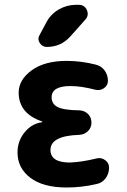

<svg xmlns="http://www.w3.org/2000/svg" viewBox="-20 -790 540 819"><path d="M392.6 -114.3Q412.1 -119.1 428.7 -106.9Q445.3 -94.7 445.3 -75.2Q445.3 -49.8 430.7 -29.8Q416 -9.8 391.6 -4.9Q328.1 9.8 264.6 9.8Q164.1 9.8 109.4 -31.7Q54.7 -73.2 54.7 -139.6Q54.7 -188.5 85 -225.6Q115.2 -262.7 159.2 -268.6Q160.2 -268.6 160.2 -269.5Q160.2 -271.5 158.2 -272.5Q60.5 -305.7 59.6 -394.5Q59.6 -449.2 114.7 -489.7Q169.9 -530.3 264.6 -530.3Q325.2 -530.3 387.7 -514.6Q412.1 -508.8 426.3 -489.3Q440.4 -469.7 440.4 -445.3Q440.4 -425.8 423.8 -414.1Q407.2 -402.3 386.7 -407.2Q327.1 -422.9 280.3 -422.9Q200.2 -422.9 200.2 -375Q200.2 -346.7 225.6 -333.5Q251 -320.3 318.4 -319.3Q340.8 -318.4 355.5 -303.7Q370.1 -289.1 370.1 -267.1Q370.1 -245.1 355 -230.5Q339.8 -215.8 318.4 -214.8Q195.3 -210.9 195.3 -150.4Q195.3 -97.7 275.4 -96.7Q324.2 -97.7 392.6 -114.3ZM304.7 -769.5H315.4Q340.8 -769.5 350.6 -747.1Q360.4 -724.6 343.8 -706.1L280.3 -634.8Q240.2 -589.8 179.7 -589.8Q160.2 -589.8 149.4 -606.9Q138.7 -624 149.4 -641.6L178.7 -696.3Q197.3 -730.5 231.4 -750Q265.6 -769.5 304.7 -769.5Z"/></svg>

Font: Rounded-X Mgen+ 2m bold
Style: Bold
Weight: 700
Designer: [Source Han Sans]
Ryoko NISHIZUKA  (kana & ideographs); Paul D. Hunt (Latin, Greek & Cyrillic); Wenlong ZHANG  (bopomofo
Version: Version 1.059.20150602